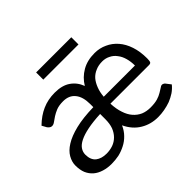

<svg xmlns="http://www.w3.org/2000/svg" viewBox="-152 -887 1108 1108"><g transform="rotate(-45 402.5 -333.0)"><path d="M685.5 -298.8Q685.5 -331.1 677.7 -358.4Q669.9 -386.7 654.3 -406.2Q639.6 -426.8 617.2 -437.5Q595.7 -449.2 568.4 -449.2Q537.1 -449.2 513.7 -438.5Q489.3 -428.7 471.7 -409.2Q455.1 -389.6 444.3 -361.3Q433.6 -334 430.7 -298.8Q515.6 -298.8 685.5 -298.8ZM345.7 -243.2Q284.2 -240.2 241.2 -231.4Q198.2 -222.7 170.9 -209Q143.6 -195.3 131.8 -177.7Q119.1 -159.2 119.1 -137.7Q119.1 -94.7 144.5 -74.2Q169.9 -54.7 210 -54.7Q238.3 -54.7 263.7 -63.5Q288.1 -72.3 306.6 -90.8Q325.2 -109.4 335.9 -136.7Q345.7 -164.1 345.7 -201.2Q345.7 -215.8 345.7 -243.2ZM58.6 -434.6Q100.6 -475.6 145.5 -495.1Q191.4 -515.6 247.1 -515.6Q307.6 -515.6 343.8 -490.2Q380.9 -464.8 397.5 -419.9Q423.8 -463.9 467.8 -489.3Q510.7 -514.6 571.3 -514.6Q612.3 -514.6 647.5 -498Q682.6 -482.4 709 -452.1Q735.4 -421.9 750 -377.9Q764.6 -334 764.6 -278.3Q764.6 -257.8 760.7 -250Q756.8 -243.2 744.1 -243.2Q639.6 -243.2 429.7 -243.2Q431.6 -198.2 443.4 -164.1Q454.1 -130.9 473.6 -108.4Q493.2 -85.9 519.5 -74.2Q545.9 -63.5 578.1 -63.5Q612.3 -63.5 635.7 -70.3Q658.2 -77.1 673.8 -86.9Q689.5 -95.7 699.2 -102.5Q709 -110.4 716.8 -110.4Q723.6 -110.4 727.5 -107.4Q732.4 -105.5 735.4 -101.6Q743.2 -91.8 758.8 -71.3Q742.2 -50.8 720.7 -36.1Q698.2 -21.5 673.8 -11.7Q649.4 -2.9 622.1 2Q595.7 6.8 570.3 6.8Q510.7 6.8 463.9 -21.5Q416 -49.8 388.7 -107.4Q375 -76.2 353.5 -54.7Q332 -32.2 304.7 -18.6Q278.3 -4.9 249 2Q218.8 7.8 189.5 7.8Q155.3 7.8 127 -1Q97.7 -9.8 77.1 -27.3Q56.6 -44.9 44.9 -71.3Q34.2 -97.7 34.2 -133.8Q34.2 -163.1 50.8 -192.4Q67.4 -221.7 103.5 -244.1Q140.6 -267.6 200.2 -282.2Q259.8 -296.9 345.7 -298.8Q345.7 -307.6 345.7 -324.2Q345.7 -382.8 320.3 -414.1Q294.9 -446.3 246.1 -446.3Q212.9 -446.3 190.4 -437.5Q168.9 -428.7 152.3 -418Q135.7 -407.2 124 -398.4Q112.3 -389.6 100.6 -389.6Q91.8 -389.6 85.9 -394.5Q79.1 -399.4 74.2 -406.2Q69.3 -416 58.6 -434.6ZM253.9 -673.8Q326.2 -673.8 541 -673.8Q541 -659.2 541 -615.2Q469.7 -615.2 253.9 -615.2Q253.9 -629.9 253.9 -673.8Z"/></g></svg>

Font: Lato
Style: Regular
Weight: 400
Designer: Lukasz Dziedzic with Adam Twardoch and Botio Nikoltchev
Version: Version 2.015; 2015-08-06; http://www.latofonts.com/